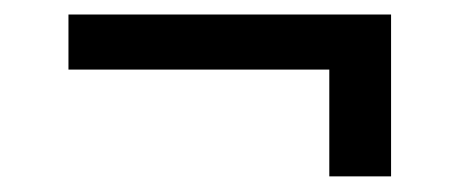

<svg xmlns="http://www.w3.org/2000/svg" viewBox="-20 -392 620 258"><path d="M505.5 -155H422.5V-298.5H72V-372.5H505.5Z"/></svg>

Font: Lato 2
Style: Regular
Weight: 500
Designer: Lukasz Dziedzic with Adam Twardoch and Botio Nikoltchev
Foundry: tyPoland Lukasz Dziedzic
Version: Version 2.015; 2015-08-06; http://www.latofonts.com/